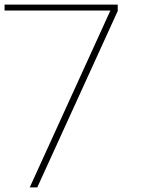

<svg xmlns="http://www.w3.org/2000/svg" viewBox="-20 -820 615 840"><path d="M495 -774V-800H0V-774H463L110 0H143L496 -774Z"/></svg>

Font: MintSans
Style: ExtraLight
Weight: 200
Version: Version 1.0